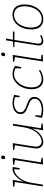

<svg xmlns="http://www.w3.org/2000/svg" viewBox="1268 -2036 775 3352"><g transform="rotate(-90 1656.0 -360.5)"><path d="M77 0 154 -487 72 -501 75 -521 191 -526 158 -331Q182 -391 219.5 -436Q257 -481 300 -505.5Q343 -530 384 -530Q402 -530 416 -525L396 -405H372L377 -502Q347 -501 311 -482.5Q275 -464 240.5 -426Q206 -388 178.5 -329.5Q151 -271 138 -191L108 0Z M460 2 537 -487 455 -501 458 -521 575 -526 497 -35 579 -22 576 -2ZM581 -658Q553 -658 553 -689Q553 -705 563 -716.5Q573 -728 588 -728Q615 -728 615 -697Q615 -680 605.5 -669Q596 -658 581 -658Z M856 7Q799 8 764.5 -33.5Q730 -75 744 -163L796 -488L714 -501L717 -521L833 -526L775 -165Q763 -89 790 -55Q817 -21 861 -21Q894 -21 931.5 -39.5Q969 -58 1005 -96Q1041 -134 1068.5 -193Q1096 -252 1109 -332L1139 -523H1170L1093 -35L1176 -22L1173 -2L1058 2L1088 -188Q1058 -118 1018 -75.5Q978 -33 936 -13.5Q894 6 856 7Z M1417 7Q1384 7 1346.5 1.5Q1309 -4 1274 -14L1298 -132H1321L1314 -35Q1366 -20 1419 -20Q1467 -20 1510.5 -34Q1554 -48 1580.5 -75.5Q1607 -103 1607 -143Q1607 -178 1588 -199Q1569 -220 1538.5 -234Q1508 -248 1473.5 -260Q1439 -272 1408.5 -287.5Q1378 -303 1359 -327Q1340 -351 1340 -390Q1340 -432 1365.5 -463.5Q1391 -495 1434 -512.5Q1477 -530 1530 -530Q1564 -530 1600.5 -522.5Q1637 -515 1676 -502L1658 -407H1635V-487Q1607 -496 1580 -500Q1553 -504 1530 -504Q1486 -504 1450 -490Q1414 -476 1393 -451Q1372 -426 1372 -392Q1372 -359 1391 -339Q1410 -319 1440.5 -305Q1471 -291 1505.5 -279Q1540 -267 1570.5 -251.5Q1601 -236 1620.5 -211.5Q1640 -187 1639 -148Q1639 -102 1611 -67Q1583 -32 1533 -12.5Q1483 7 1417 7Z M1944 7Q1896 7 1857.5 -14.5Q1819 -36 1796.5 -81.5Q1774 -127 1774 -199Q1774 -267 1794.5 -327Q1815 -387 1852 -432.5Q1889 -478 1937.5 -504Q1986 -530 2042 -530Q2074 -530 2109.5 -519.5Q2145 -509 2180 -488L2161 -380H2136L2140 -477Q2087 -503 2038 -503Q1988 -503 1946 -478.5Q1904 -454 1872.5 -411.5Q1841 -369 1823.5 -314.5Q1806 -260 1806 -200Q1806 -105 1847 -63Q1888 -21 1950 -21Q2021 -21 2100 -69L2111 -47Q2069 -20 2026 -6.5Q1983 7 1944 7Z M2258 2 2335 -487 2253 -501 2256 -521 2373 -526 2295 -35 2377 -22 2374 -2ZM2379 -658Q2351 -658 2351 -689Q2351 -705 2361 -716.5Q2371 -728 2386 -728Q2413 -728 2413 -697Q2413 -680 2403.5 -669Q2394 -658 2379 -658Z M2721 -25Q2661 7 2614 7Q2579 7 2558.5 -12.5Q2538 -32 2538 -73Q2538 -80 2539 -86Q2540 -92 2541 -98L2603 -497H2507L2510 -517L2608 -523L2627 -643L2658 -646L2639 -523H2783L2779 -497H2634L2572 -102Q2571 -97 2570.5 -90.5Q2570 -84 2570 -78Q2570 -47 2584 -34Q2598 -21 2621 -21Q2640 -21 2663 -28Q2686 -35 2710 -48Z M3079 -530Q3158 -530 3206 -478.5Q3254 -427 3254 -319Q3254 -258 3237.5 -200Q3221 -142 3188 -95.5Q3155 -49 3106 -21Q3057 7 2993 7Q2916 7 2867 -43.5Q2818 -94 2818 -205Q2818 -266 2834.5 -324Q2851 -382 2884 -428.5Q2917 -475 2966 -502.5Q3015 -530 3079 -530ZM3074 -503Q3020 -503 2978 -477.5Q2936 -452 2907.5 -409.5Q2879 -367 2864.5 -314.5Q2850 -262 2850 -208Q2850 -117 2888 -68.5Q2926 -20 2998 -20Q3052 -20 3093.5 -45.5Q3135 -71 3163.5 -113.5Q3192 -156 3207 -209Q3222 -262 3222 -316Q3222 -407 3184.5 -455Q3147 -503 3074 -503Z"/></g></svg>

Font: Bitter ExtraLight
Style: Italic
Weight: 200
Italic angle: -9°
Designer: Sol Matas, and Bitter project Authors
Foundry: Sol Matas
Version: Version 2.001